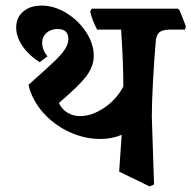

<svg xmlns="http://www.w3.org/2000/svg" viewBox="-20 -614 686 688"><path d="M643 -508H591Q564 -508 552 -499Q540 -490 538 -464Q533 -408 528.5 -327.5Q524 -247 524 -195L532 47L516 54L407 1L416 -131Q382 -116 339 -116Q283 -116 228.5 -141Q174 -166 134.5 -210.5Q95 -255 82 -310Q142 -363 171.5 -391Q201 -419 213 -438Q225 -457 225 -474Q225 -510 186 -510Q162 -510 146.5 -496Q131 -482 131 -461Q131 -436 150 -412L122 -391Q83 -416 60.5 -449Q38 -482 38 -516Q38 -551 63 -572.5Q88 -594 129 -594Q174 -594 217.5 -567.5Q261 -541 288.5 -499Q316 -457 316 -414Q316 -377 290 -342Q264 -307 191 -245Q202 -222 222 -210Q242 -198 267 -198Q309 -198 353 -227.5Q397 -257 422 -304Q422 -385 414 -508H328Q310 -542 303 -573L309 -583H618L624 -576L646 -520Z"/></svg>

Font: Sahitya
Style: Bold
Weight: 700
Designer: Juan Pablo del Peral
Foundry: Juan Pablo del Peral (http://www.huertatipografica.com)
Version: Version 1.001;PS 001.000;hotconv 1.0.70;makeotf.lib2.5.58329